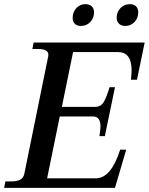

<svg xmlns="http://www.w3.org/2000/svg" viewBox="-44 -905 717 925"><path d="M306 -819Q306 -828 307 -832Q312 -856 328.5 -870.5Q345 -885 368 -885Q387 -885 398 -874.5Q409 -864 409 -846Q409 -818 391 -799Q373 -780 346 -780Q327 -780 316.5 -790.5Q306 -801 306 -819ZM518 -821Q518 -828 519 -832Q524 -856 541 -870.5Q558 -885 582 -885Q601 -885 611.5 -874.5Q622 -864 622 -846Q622 -818 604 -799Q586 -780 560 -780Q540 -780 529 -791Q518 -802 518 -821ZM653 -700 616 -521H587Q590 -554 590 -566Q590 -654 525 -654H308L254 -390H413Q442 -390 455.5 -413Q469 -436 484 -485H510L461 -249H435Q436 -256 438 -271Q440 -286 440 -297Q440 -344 404 -344H244L183 -46H418Q491 -46 535 -184H564L510 0H-24L-18 -31H10Q38 -31 53.5 -39.5Q69 -48 73 -67L188 -632Q189 -635 189 -641Q189 -669 140 -669H112L118 -700Z"/></svg>

Font: Taviraj Medium
Style: Italic
Weight: 500
Italic angle: -12°
Designer: Katatrad Team
Foundry: CadsonDemak
Version: Version 1.001